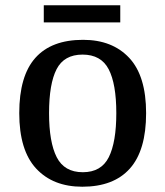

<svg xmlns="http://www.w3.org/2000/svg" viewBox="-20 -698 627 728"><path d="M292 10Q181 10 117 -59Q53 -128 53 -269Q53 -410 114 -478.5Q175 -547 295 -547Q406 -547 470 -478.5Q534 -410 534 -269Q534 -128 472.5 -59Q411 10 292 10ZM294 -45Q364 -45 392.5 -102Q421 -159 421 -269Q421 -380 392 -435.5Q363 -491 293 -491Q223 -491 194.5 -435.5Q166 -380 166 -269Q166 -159 195 -102Q224 -45 294 -45ZM146 -613V-678H436V-613Z"/></svg>

Font: Noto Serif NP Hmong Medium
Style: Regular
Weight: 500
Designer: Dalton Maag Ltd
Foundry: Dalton Maag Ltd
Version: Version 1.001; ttfautohint (v1.8.4.7-5d5b)